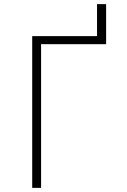

<svg xmlns="http://www.w3.org/2000/svg" viewBox="-20 -910 616 930"><path d="M136 0H179V-696H494V-890H450V-735H136Z"/></svg>

Font: Iosevka Sparkle Extralight
Style: Regular
Weight: 200
Designer: Belleve Invis
Foundry: Belleve Invis
Version: Version 4.5.0; ttfautohint (v1.8.3)